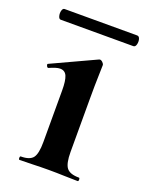

<svg xmlns="http://www.w3.org/2000/svg" viewBox="-106 -568 482 624"><g transform="rotate(20 135.0 -255.5)"><path d="M39 0Q36 0 36 -6Q36 -12 39 -12Q70 -12 81 -26.5Q92 -41 92 -81V-260Q92 -293 85.5 -308.5Q79 -324 62 -324Q55 -324 45.5 -321Q36 -318 25 -313Q21 -312 18.5 -318Q16 -324 19 -325L170 -395Q172 -396 173 -396Q178 -396 183 -391Q188 -386 188 -382Q188 -370 187 -342Q186 -314 186 -262V-81Q186 -41 197.5 -26.5Q209 -12 240 -12Q243 -12 243 -6Q243 0 240 0Q220 0 194 -1Q168 -2 139 -2Q111 -2 85 -1Q59 0 39 0ZM9 -474Q3 -474 0.5 -483.5Q-2 -493 0.5 -502Q3 -511 9 -511H260Q267 -511 269.5 -502Q272 -493 269.5 -483.5Q267 -474 260 -474Z"/></g></svg>

Font: Cormorant Light
Style: Bold
Weight: 700
Version: Version 4.000